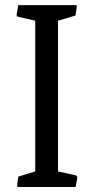

<svg xmlns="http://www.w3.org/2000/svg" viewBox="-20 -749 373 769"><path d="M53.2 -41.5 121.1 -62.5V-666L49.8 -682.6L46.4 -689L53.2 -728.5H285.6L287.6 -724.1L282.7 -687L212.4 -666V-62.5L286.6 -45.9L290 -39.1L282.7 0H50.8L48.3 -4.4Z"/></svg>

Font: Trykker
Style: Regular
Weight: 400
Designer: Magnus Gaarde
Foundry: Magnus Gaarde
Version: Version 1.001